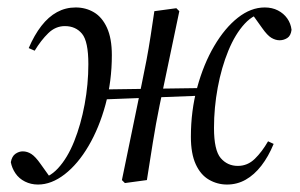

<svg xmlns="http://www.w3.org/2000/svg" viewBox="-20 -483 804 515"><path d="M82 12Q63 12 47 4Q31 -4 21.5 -18Q12 -32 9 -48Q12 -64 21.5 -70.5Q31 -77 41 -77Q53 -77 64 -70Q75 -63 89 -43L119 -1V2H80V-3Q110 -4 135.5 -31.5Q161 -59 179 -104Q197 -149 207 -203Q217 -257 217 -311Q217 -372 200 -392.5Q183 -413 154 -413Q129 -413 109.5 -394Q90 -375 73 -347L57 -354Q72 -389 91 -413.5Q110 -438 133 -450.5Q156 -463 183 -463Q210 -463 232 -450Q254 -437 267 -408.5Q280 -380 280 -335Q280 -265 263 -202.5Q246 -140 217.5 -91.5Q189 -43 153.5 -15.5Q118 12 82 12ZM249 -216V-243L534 -247V-227ZM315 8 307 0 360 -257Q367 -290 373 -322Q379 -354 384 -386.5Q389 -419 394 -453L453 -461L461 -453L408 -200Q398 -151 390 -101Q382 -51 374 0ZM589 12Q563 12 540.5 -1Q518 -14 505 -42.5Q492 -71 492 -116Q492 -186 509 -248.5Q526 -311 554.5 -359.5Q583 -408 618 -435.5Q653 -463 690 -463Q710 -463 725.5 -455Q741 -447 750.5 -433.5Q760 -420 762 -403Q760 -387 750.5 -381Q741 -375 730 -375Q719 -375 708 -381.5Q697 -388 683 -408L653 -450V-453H692V-448Q662 -447 636.5 -419.5Q611 -392 592.5 -347Q574 -302 564 -248Q554 -194 554 -140Q554 -80 572 -59Q590 -38 618 -38Q644 -38 663.5 -57Q683 -76 699 -104L714 -97Q700 -63 681 -38.5Q662 -14 639 -1Q616 12 589 12Z"/></svg>

Font: Source Serif 4 60pt
Style: Italic
Weight: 400
Italic angle: -12°
Version: Version 4.004;hotconv 1.0.116;makeotfexe 2.5.65601